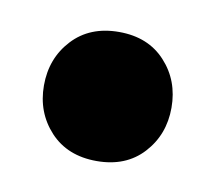

<svg xmlns="http://www.w3.org/2000/svg" viewBox="-36 -196 283 251"><g transform="rotate(10 105.0 -70.5)"><path d="M20.3 -69.7Q20.3 -105.8 43.3 -130.6Q66.3 -155.5 105.1 -155.5Q143.9 -155.5 166.7 -130.6Q189.6 -105.8 189.6 -69.7Q189.6 -33.9 166.7 -9Q143.9 15.8 105.1 15.8Q66.3 15.8 43.3 -9Q20.3 -33.9 20.3 -69.7Z"/></g></svg>

Font: Baloo Bhaina 2
Style: Regular
Weight: 400
Designer: Yesha Goshar, Manish Minz, Shuchita Grover and Ek Type
Foundry: Ek Type
Version: Version 1.700